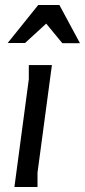

<svg xmlns="http://www.w3.org/2000/svg" viewBox="-20 -753 342 773"><path d="M131 0H38L96 -434V-491H189L131 -58ZM166 -658 81 -580H11L134 -733H219L302 -579H231Z"/></svg>

Font: Rosario Medium
Style: Italic
Weight: 500
Italic angle: -8.05°
Version: Version 1.201